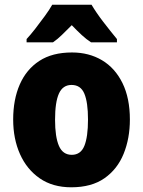

<svg xmlns="http://www.w3.org/2000/svg" viewBox="-20 -786 609 816"><path d="M532 -278Q532 -198 505.5 -132.5Q479 -67 424 -28.5Q369 10 283 10Q204 10 149 -28Q94 -66 65 -131Q36 -196 36 -278Q36 -363 64 -427Q92 -491 147 -527Q202 -563 286 -563Q358 -563 413.5 -530Q469 -497 500.5 -433Q532 -369 532 -278ZM214 -277Q214 -204 230.5 -166Q247 -128 285 -128Q323 -128 338.5 -166Q354 -204 354 -278Q354 -351 338.5 -388Q323 -425 284 -425Q247 -425 230.5 -388.5Q214 -352 214 -277ZM369 -766Q389 -732 419 -693Q449 -654 477 -620V-606H367Q347 -619 327.5 -637Q308 -655 285 -679Q261 -655 242.5 -637Q224 -619 205 -606H93V-620Q109 -637 130 -664Q151 -691 171 -718.5Q191 -746 202 -766Z"/></svg>

Font: Noto Sans Oriya Cond Blk
Style: Regular
Weight: 900
Width: 3
Designer: Amélie Bonet and Sol Matas
Foundry: Google LLC
Version: Version 2.006; ttfautohint (v1.8.4.7-5d5b)